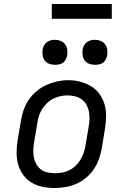

<svg xmlns="http://www.w3.org/2000/svg" viewBox="-20 -932 640 960"><path d="M253 8Q222 8 192.5 2Q163 -4 138 -19Q113 -34 96 -57.5Q79 -81 71 -109Q63 -137 63 -168Q63 -199 68 -230L85 -330Q89 -357 98.5 -383.5Q108 -410 124.5 -434Q141 -458 164 -477Q187 -496 213 -507.5Q239 -519 266 -525Q293 -531 321 -531Q352 -531 381 -523.5Q410 -516 435 -501Q460 -486 477 -462.5Q494 -439 502.5 -411Q511 -383 510.5 -352Q510 -321 505 -290L489 -190Q484 -163 474.5 -136.5Q465 -110 449 -86Q433 -62 410 -43Q387 -24 361 -12.5Q335 -1 307.5 3.5Q280 8 253 8ZM254 -66Q273 -66 291 -69Q309 -72 326 -80.5Q343 -89 357.5 -102.5Q372 -116 382 -132.5Q392 -149 398 -166.5Q404 -184 407 -202L424 -302Q427 -321 427.5 -340Q428 -359 424 -377Q420 -395 411 -410.5Q402 -426 387.5 -436Q373 -446 354.5 -450.5Q336 -455 317 -455Q299 -455 281 -451Q263 -447 246 -438.5Q229 -430 215 -416.5Q201 -403 191 -387Q181 -371 175 -353.5Q169 -336 167 -318L150 -218Q147 -199 146.5 -180Q146 -161 149.5 -143.5Q153 -126 162 -110.5Q171 -95 185 -84.5Q199 -74 217 -70Q235 -66 254 -66ZM455 -608Q440 -608 426 -613Q412 -618 403.5 -629.5Q395 -641 393 -655.5Q391 -670 393 -685Q395 -695 400.5 -705Q406 -715 415 -721.5Q424 -728 434 -730.5Q444 -733 455 -733Q470 -733 483.5 -727.5Q497 -722 505.5 -710.5Q514 -699 516 -684.5Q518 -670 516 -655Q514 -645 509 -635Q504 -625 495 -618.5Q486 -612 475.5 -610Q465 -608 455 -608ZM255 -608Q240 -608 226 -613Q212 -618 203.5 -629.5Q195 -641 193 -655.5Q191 -670 193 -685Q195 -695 200.5 -705Q206 -715 215 -721.5Q224 -728 234 -730.5Q244 -733 255 -733Q270 -733 283.5 -727.5Q297 -722 305.5 -710.5Q314 -699 316 -684.5Q318 -670 316 -655Q314 -645 309 -635Q304 -625 295 -618.5Q286 -612 275.5 -610Q265 -608 255 -608ZM239 -838V-912H539V-838Z"/></svg>

Font: Iosevka Etoile Oblique
Style: Regular
Weight: 400
Italic angle: -9°
Designer: Belleve Invis
Foundry: Belleve Invis
Version: Version 15.5.2; ttfautohint (v1.8.4)